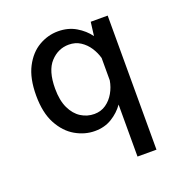

<svg xmlns="http://www.w3.org/2000/svg" viewBox="-128 -626 905 942"><g transform="rotate(-20 325.0 -155.5)"><path d="M279 11Q226.5 11 177.8 -17Q129 -45 97.8 -103Q66.5 -161 66.5 -251Q66.5 -341 96.5 -398.5Q126.5 -456 174 -483.5Q221.5 -511 274 -511Q327 -511 367.2 -487.2Q407.5 -463.5 433 -428.5L442 -500H530.5V200H431.5V-71.5Q407 -36.5 368.5 -12.8Q330 11 279 11ZM165.5 -251Q165.5 -189.5 184.8 -149Q204 -108.5 235.8 -88.5Q267.5 -68.5 305 -68.5Q339.5 -68.5 366 -87Q392.5 -105.5 409.2 -135Q426 -164.5 431.5 -198V-314.5Q423.5 -344 406 -370.8Q388.5 -397.5 362.2 -414.5Q336 -431.5 301.5 -431.5Q246 -431.5 205.8 -388Q165.5 -344.5 165.5 -251Z"/></g></svg>

Font: Trispace
Style: Regular
Weight: 400
Designer: Tyler Finck
Foundry: Etcetera Type Company
Version: Version 1.210; ttfautohint (v1.8.3)